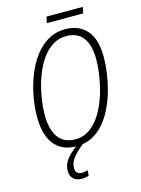

<svg xmlns="http://www.w3.org/2000/svg" viewBox="-150 -915 891 1215"><g transform="rotate(-15 295.5 -307.5)"><path d="M253.4 9.8Q186 9.8 142.6 -19.8Q99.1 -49.3 78.1 -103.3Q57.1 -157.2 57.1 -231.9Q57.1 -285.6 65.9 -342.3Q74.7 -398.9 91.8 -454.3Q108.9 -509.8 134.8 -558.3Q160.6 -606.9 195.8 -644.5Q231 -682.1 274.7 -703.4Q318.4 -724.6 371.1 -724.6Q461.9 -724.6 512.7 -666.5Q563.5 -608.4 563.5 -489.7Q563.5 -442.9 555.9 -388.2Q548.3 -333.5 533 -277.6Q517.6 -221.7 493.2 -170.2Q468.8 -118.7 434.6 -78.1Q400.4 -37.6 355.2 -13.9Q310.1 9.8 253.4 9.8ZM256.3 -34.2Q301.3 -34.2 337.9 -55.7Q374.5 -77.1 403.1 -114.3Q431.6 -151.4 452.4 -198Q473.1 -244.6 486.6 -295.9Q500 -347.2 506.8 -397.2Q513.7 -447.3 513.7 -489.7Q513.7 -583 477.1 -631.8Q440.4 -680.7 367.2 -680.7Q321.8 -680.7 284.7 -659.4Q247.6 -638.2 218.8 -602.1Q189.9 -565.9 168.9 -519.8Q147.9 -473.6 134.3 -423.3Q120.6 -373 114 -324Q107.4 -274.9 107.4 -232.9Q107.4 -169.4 123.8 -125Q140.1 -80.6 173.3 -57.4Q206.5 -34.2 256.3 -34.2ZM271 -791.5 279.3 -832H517.1L508.8 -791.5ZM229.5 217.3Q196.3 217.3 176.3 198.7Q156.2 180.2 156.2 147.5Q156.2 117.7 169.4 92.3Q182.6 66.9 207.5 43.5Q232.4 20 266.6 -3.9L300.8 0Q272 22.5 249 44.7Q226.1 66.9 212.6 90.3Q199.2 113.8 199.2 140.1Q199.2 159.7 209.7 170.2Q220.2 180.7 240.2 180.7Q251 180.7 261.2 178.7Q271.5 176.8 279.8 174.3L276.4 210Q267.1 212.9 255.4 215.1Q243.7 217.3 229.5 217.3Z"/></g></svg>

Font: Open Sans SemiCondensed Light
Style: Italic
Weight: 300
Width: 4
Italic angle: -12°
Designer: Monotype Design Team
Foundry: Monotype Imaging Inc.
Version: Version 3.000